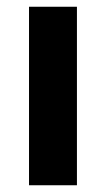

<svg xmlns="http://www.w3.org/2000/svg" viewBox="-20 -549 314 569"><path d="M66 0V-529H208V0Z"/></svg>

Font: Lexend Deca SemiBold
Style: Regular
Weight: 600
Designer: Bonnie Shaver-Troup, Thomas Jockin
Foundry: Lexend
Version: Version 1.008; ttfautohint (v1.8.4.7-5d5b)